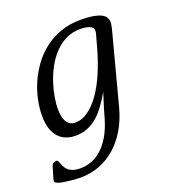

<svg xmlns="http://www.w3.org/2000/svg" viewBox="-189 -637 881 955"><g transform="rotate(-20 251.0 -160.0)"><path d="M326.7 -152.8Q302.7 -111.8 279.8 -82Q256.8 -52.2 232.7 -33.2Q208.5 -14.2 181.9 -4.9Q155.3 4.4 124.5 4.4Q98.1 4.4 75.4 -3.9Q52.7 -12.2 35.9 -30.3Q19 -48.3 9.5 -76.9Q0 -105.5 0 -146Q0 -184.1 8.8 -227.5Q17.6 -271 35.9 -313.5Q54.2 -356 82.3 -395Q110.4 -434.1 148.4 -463.9Q186.5 -493.7 235.1 -511.5Q283.7 -529.3 343.3 -529.3Q410.2 -529.3 445.1 -514.6Q480 -500 480 -467.8Q480 -459.5 478.3 -450.2Q476.6 -440.9 474.1 -430.7L374.5 -53.2Q358.4 6.8 330.1 55.2Q301.8 103.5 263.2 137.7Q224.6 171.9 177.5 190.2Q130.4 208.5 76.7 208.5Q70.8 208.5 58.8 208Q46.9 207.5 32.2 206.1Q17.6 204.6 2 202.6Q-13.7 200.7 -26.4 197.8Q-39.1 194.8 -47.4 190.7Q-55.7 186.5 -55.7 181.6Q-55.7 179.2 -55.4 175.3Q-55.2 171.4 -54.2 168.9L-40.5 122.6Q-38.1 114.3 -35.9 107.9Q-33.7 101.6 -30.5 97.4Q-27.3 93.3 -22.2 91.1Q-17.1 88.9 -9.3 88.9Q-3.9 88.9 -1 94.5Q2 100.1 4.9 108.6Q7.8 117.2 12.9 127Q18.1 136.7 27.3 145.3Q36.6 153.8 52.2 159.4Q67.9 165 92.3 165Q119.1 165 147.5 155.3Q175.8 145.5 202.1 122.8Q228.5 100.1 251 62.5Q273.4 24.9 289.6 -31.2L299.8 -67.4Q305.7 -87.9 313.2 -110.6Q320.8 -133.3 326.7 -152.8ZM85.4 -151.4Q85.4 -131.8 88.4 -114.7Q91.3 -97.7 98.4 -85Q105.5 -72.3 116.9 -64.9Q128.4 -57.6 145.5 -57.6Q180.7 -57.6 213.9 -81.3Q247.1 -105 276.1 -146.2Q305.2 -187.5 329.3 -243.4Q353.5 -299.3 371.6 -363.8L391.1 -434.1Q394.5 -444.8 394.5 -455.6Q394.5 -463.4 389.2 -469.2Q383.8 -475.1 374.5 -479Q365.2 -482.9 352.8 -484.9Q340.3 -486.8 325.7 -486.8Q282.7 -486.8 248 -469.2Q213.4 -451.7 186.8 -423.1Q160.2 -394.5 140.9 -358.4Q121.6 -322.3 109.4 -284.9Q97.2 -247.6 91.3 -212.4Q85.4 -177.2 85.4 -151.4Z"/></g></svg>

Font: Arian AMU Serif
Style: Italic
Weight: 400
Italic angle: -15°
Designer: Ruben Hakobyan (Tarumian)
Foundry: Ruben Hakobyan (Tarumian)
Version: Version 1.002